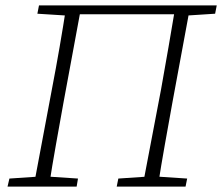

<svg xmlns="http://www.w3.org/2000/svg" viewBox="-20 -694 826 714"><path d="M8 0 15 -30 133 -38H149L270 -30L265 0ZM105 0 173 -362Q188 -440 201.5 -518Q215 -596 227 -674H283L216 -312Q202 -234 188 -156Q174 -78 162 0ZM119 -643 125 -674H252L246 -635ZM247 -641 253 -674H658L654 -641ZM414 0 420 -30 538 -38H555L676 -30L670 0ZM510 0 579 -362Q593 -440 606.5 -518Q620 -596 633 -674H688L621 -312Q607 -234 593 -156Q579 -78 567 0ZM656 -635 662 -674H786L780 -643Z"/></svg>

Font: Source Serif 4 18pt Light
Style: Italic
Weight: 300
Italic angle: -12°
Designer: Frank Grießhammer
Foundry: Adobe Systems Incorporated
Version: Version 4.004;hotconv 1.0.116;makeotfexe 2.5.65601